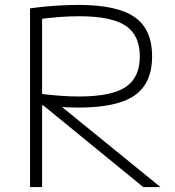

<svg xmlns="http://www.w3.org/2000/svg" viewBox="-20 -760 712 780"><path d="M102 -726Q137 -731 171 -734Q205 -737 237.5 -738.5Q270 -740 300 -740Q456 -740 527 -690.5Q598 -641 598 -531Q598 -422 527 -372.5Q456 -323 300 -323Q260 -323 216 -326Q172 -329 120 -335L128 -381Q183 -374 223.5 -371Q264 -368 301 -368Q433 -368 490.5 -406.5Q548 -445 548 -531Q548 -617 490.5 -655.5Q433 -694 301 -694Q264 -694 222 -691Q180 -688 123 -680L151 -707V0H102ZM562 0 125 -357H193L632 0Z"/></svg>

Font: M PLUS 2 Light
Style: Regular
Weight: 300
Designer: Coji Morishita
Foundry: UNDERFOREST DESIGN
Version: Version 1.001